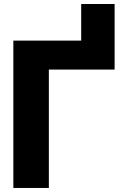

<svg xmlns="http://www.w3.org/2000/svg" viewBox="-20 -928 608 948"><path d="M45.9 0V-727.5H380.9V-908.2H545.9V-584.5H221.2V0Z"/></svg>

Font: Inter Display Extra Bold
Style: Regular
Weight: 800
Designer: Rasmus Andersson
Foundry: rsms
Version: Version 4.000;git-4fc901f